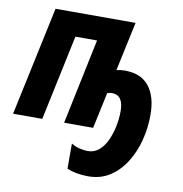

<svg xmlns="http://www.w3.org/2000/svg" viewBox="-88 -630 907 952"><g transform="rotate(10 365.5 -154.0)"><path d="M418 241Q389 241 360.5 236Q332 231 311 221V95Q330 107 352.5 112.5Q375 118 394 118Q426 118 450 98Q474 78 489.5 44.5Q505 11 513 -28Q521 -67 521 -105Q521 -186 463 -186Q457 -186 451 -184.5Q445 -183 440 -182L401 0H255L345 -430H236L145 0H-2L115 -549H518L465 -302Q486 -307 507 -307Q589 -307 629.5 -255.5Q670 -204 670 -112Q670 -47 654 15.5Q638 78 606 129Q574 180 527 210.5Q480 241 418 241Z"/></g></svg>

Font: Noto Sans Condensed ExtraBold
Style: Italic
Weight: 800
Width: 3
Italic angle: -12°
Designer: Monotype Design Team
Foundry: Monotype Imaging Inc.
Version: Version 2.013; ttfautohint (v1.8.4.7-5d5b)